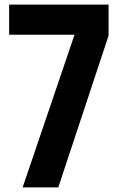

<svg xmlns="http://www.w3.org/2000/svg" viewBox="-20 -820 525 840"><path d="M79 0 306 -668H20V-800H455V-664L235 0Z"/></svg>

Font: Big Shoulders Display Thin Black
Style: Regular
Weight: 900
Version: Version 2.002